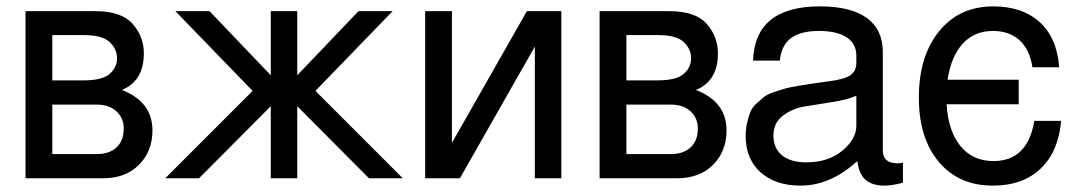

<svg xmlns="http://www.w3.org/2000/svg" viewBox="-20 -559 3377 602"><path d="M347 -376Q347 -405 324 -427Q301 -449 242 -449H144V-307H242Q301 -307 324 -327.5Q347 -348 347 -376ZM144 -231V-76H284Q323 -76 345.5 -97Q368 -118 368 -156Q368 -189 345 -210Q322 -231 284 -231ZM279 -524Q361 -524 396 -484Q431 -444 431 -392Q431 -305 362 -277Q458 -240 458 -150Q458 -85 416 -42.5Q374 0 303 0H60V-524Z M912 -524V-323L1104 -524H1211L969 -274L1243 0H1137L912 -226V0H829V-226L604 0H498L772 -274L530 -524H637L829 -323V-524Z M1313 -524H1397V-111L1632 -524H1740V0H1657V-413L1422 0H1313Z M2147 -376Q2147 -405 2124 -427Q2101 -449 2042 -449H1944V-307H2042Q2101 -307 2124 -327.5Q2147 -348 2147 -376ZM1944 -231V-76H2084Q2123 -76 2145.5 -97Q2168 -118 2168 -156Q2168 -189 2145 -210Q2122 -231 2084 -231ZM2079 -524Q2161 -524 2196 -484Q2231 -444 2231 -392Q2231 -305 2162 -277Q2258 -240 2258 -150Q2258 -85 2216 -42.5Q2174 0 2103 0H1860V-524Z M2341 -369Q2347 -539 2551 -539Q2648 -539 2698 -502.5Q2748 -466 2748 -396V-88Q2748 -47 2793 -47Q2802 -47 2811 -49V14Q2776 23 2754 23Q2714 23 2693.5 4.5Q2673 -14 2668 -54Q2584 23 2490 23Q2411 23 2364.5 -19Q2318 -61 2318 -132Q2318 -155 2322.5 -174Q2327 -193 2332.5 -207.5Q2338 -222 2352 -234.5Q2366 -247 2375.5 -255Q2385 -263 2407.5 -270.5Q2430 -278 2442 -281.5Q2454 -285 2484 -290Q2514 -295 2528 -297Q2542 -299 2578 -304Q2627 -310 2646 -323Q2665 -336 2665 -362V-384Q2665 -422 2634.5 -442Q2604 -462 2548 -462Q2490 -462 2460 -439.5Q2430 -417 2425 -369ZM2508 -50Q2577 -50 2621 -86.5Q2665 -123 2665 -165V-259Q2640 -247 2589.5 -239Q2539 -231 2502 -225Q2465 -219 2435 -196.5Q2405 -174 2405 -134Q2405 -94 2432 -72Q2459 -50 2508 -50Z M3174 -232H2948Q2953 -148 2991.5 -101Q3030 -54 3095 -54Q3202 -54 3223 -180H3307Q3299 -84 3243 -30.5Q3187 23 3093 23Q2986 23 2923.5 -51.5Q2861 -126 2861 -253Q2861 -383 2924.5 -461Q2988 -539 3094 -539Q3185 -539 3239.5 -490Q3294 -441 3301 -348H3217Q3209 -403 3177 -432.5Q3145 -462 3093 -462Q3035 -462 2998.5 -422Q2962 -382 2951 -309H3174Z"/></svg>

Font: ColatingCofangSans
Style: Regular
Weight: 400
Foundry: GNU
Version: Version 412.227;June 27, 2022;FontCreator 11.0.0.2412 32-bit